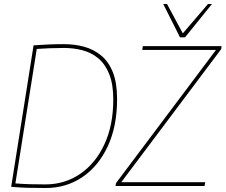

<svg xmlns="http://www.w3.org/2000/svg" viewBox="-20 -931 1129 961"><path d="M209 10Q156 10 119 9Q82 8 36 4L148 -704Q187 -707 223 -708.5Q259 -710 300 -710Q354 -710 401.5 -697Q449 -684 486.5 -653Q524 -622 545 -569Q566 -516 566 -435Q566 -298 519 -198Q472 -98 391.5 -44Q311 10 209 10ZM207 -8Q304 -8 381 -60.5Q458 -113 502.5 -208.5Q547 -304 547 -433Q547 -510 526.5 -560.5Q506 -611 471.5 -639.5Q437 -668 392.5 -679.5Q348 -691 300 -691Q264 -691 226 -689.5Q188 -688 164 -686L57 -13Q96 -10 130 -9Q164 -8 207 -8ZM558 0 561 -15 1061 -681H692L695 -700H1089L1087 -685L587 -19H1007L1004 0ZM1041 -911 906 -744H881L797 -911H816L895 -764L1021 -911Z"/></svg>

Font: Georama Thin
Style: Italic
Weight: 100
Italic angle: -9°
Designer: Jean-Baptiste Levee
Foundry: Production Type
Version: Version 1.000